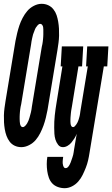

<svg xmlns="http://www.w3.org/2000/svg" viewBox="-42 -763 588 1006"><path d="M70 8Q51 8 35 0.5Q19 -7 8.5 -21Q-2 -35 -8 -51.5Q-14 -68 -17 -86Q-20 -104 -21 -122Q-22 -140 -21.5 -159Q-21 -178 -18.5 -196.5Q-16 -215 -13 -234L39 -548Q43 -569 48 -589.5Q53 -610 59.5 -629.5Q66 -649 76.5 -669Q87 -689 101 -705.5Q115 -722 135.5 -732.5Q156 -743 176 -743Q195 -743 211 -735.5Q227 -728 238 -714Q249 -700 254.5 -683.5Q260 -667 263 -649Q266 -631 267 -613Q268 -595 267.5 -576Q267 -557 264.5 -538.5Q262 -520 259 -501L207 -187Q203 -166 198 -145.5Q193 -125 186 -105.5Q179 -86 169 -66Q159 -46 145 -29.5Q131 -13 110.5 -2.5Q90 8 70 8ZM77 -97Q84 -97 90 -103.5Q96 -110 100 -116.5Q104 -123 107 -130.5Q110 -138 112 -145Q114 -152 116 -159.5Q118 -167 120 -174.5Q122 -182 123 -189.5Q124 -197 125 -204L177 -518Q179 -525 180 -531.5Q181 -538 182 -544.5Q183 -551 183.5 -557.5Q184 -564 184.5 -570.5Q185 -577 185 -583Q185 -589 185 -595.5Q185 -602 185 -608.5Q185 -615 184 -621Q183 -627 179 -632.5Q175 -638 169 -638Q162 -638 156 -631.5Q150 -625 146 -618.5Q142 -612 139.5 -604.5Q137 -597 134 -590Q131 -583 129.5 -575.5Q128 -568 126 -560.5Q124 -553 123 -545.5Q122 -538 121 -531L69 -217Q67 -210 66 -203.5Q65 -197 64 -190.5Q63 -184 62.5 -177.5Q62 -171 61.5 -164.5Q61 -158 61 -152Q61 -146 61 -139.5Q61 -133 61.5 -126.5Q62 -120 63 -114Q64 -108 67.5 -102.5Q71 -97 77 -97ZM297 223Q278 223 260.5 216.5Q243 210 231.5 197.5Q220 185 214 168Q208 151 205.5 133Q203 115 203 96.5Q203 78 206 59H289Q288 65 287.5 70.5Q287 76 286.5 81.5Q286 87 286.5 92.5Q287 98 288.5 103.5Q290 109 293 113.5Q296 118 302 118Q309 118 314 112.5Q319 107 322.5 100.5Q326 94 328.5 87.5Q331 81 333 74.5Q335 68 337.5 61.5Q340 55 341.5 48Q343 41 344 34.5Q345 28 346 21L360 -62Q355 -49 348 -38Q341 -27 332.5 -16.5Q324 -6 312 1Q300 8 288 8Q272 8 262.5 -4.5Q253 -17 248.5 -31.5Q244 -46 243 -62Q242 -78 242 -94Q242 -110 242.5 -126Q243 -142 245 -158.5Q247 -175 249 -191Q251 -207 254 -223L285 -415H276L282 -520H394L388 -415H369L335 -206Q334 -200 333 -194.5Q332 -189 331 -183Q330 -177 329.5 -171Q329 -165 328.5 -159.5Q328 -154 327.5 -148Q327 -142 327 -136Q327 -130 327 -124.5Q327 -119 328 -113Q329 -107 332 -102Q335 -97 341 -97Q346 -97 350.5 -102Q355 -107 358.5 -112Q362 -117 364.5 -122.5Q367 -128 369 -133.5Q371 -139 372.5 -145Q374 -151 375.5 -156.5Q377 -162 377.5 -167.5Q378 -173 379 -179L418 -415H409L415 -520H526L520 -415H502L427 38Q424 58 419.5 77.5Q415 97 407.5 116Q400 135 391 153.5Q382 172 368 188Q354 204 335 213.5Q316 223 297 223Z"/></svg>

Font: Iosevka Curly Slab Extrabold
Style: Italic
Weight: 800
Italic angle: -9°
Monospace: yes
Designer: Belleve Invis
Foundry: Belleve Invis
Version: Version 22.1.2; ttfautohint (v1.8.4)